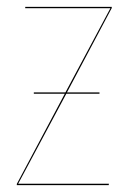

<svg xmlns="http://www.w3.org/2000/svg" viewBox="-20 -537 377 557"><path d="M304.2 -517.1V-513.7L174.3 -269H268.6V-265.1H172.4L32.7 -3.9H295.9L295.4 0H28.8V-3.4L168 -265.1H78.1V-269H169.9L300.3 -513.2H53.2V-517.1Z"/></svg>

Font: Fira Sans Compressed Four
Style: Regular
Weight: 100
Width: 1
Designer: Carrois Corporate & Edenspiekermann AG
Foundry: Carrois Corporate GbR & Edenspiekermann AG
Version: Version 4.203;PS 004.203;hotconv 1.0.88;makeotf.lib2.5.64775